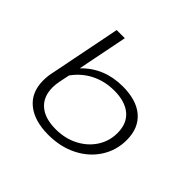

<svg xmlns="http://www.w3.org/2000/svg" viewBox="-133 -673 834 834"><g transform="rotate(45 284.0 -256.0)"><path d="M74 -141Q74 -169 79 -190L145 -522H195L149 -291Q223 -368 337 -368Q422 -368 468 -328Q514 -288 514 -215Q514 -152 481 -100.5Q448 -49 389.5 -19.5Q331 10 257 10Q171 10 122.5 -29.5Q74 -69 74 -141ZM464 -208Q464 -267 427 -298Q390 -329 324 -329Q266 -329 218 -305Q170 -281 138 -236L128 -187Q124 -168 124 -149Q124 -92 160 -61Q196 -30 262 -30Q320 -30 366 -54Q412 -78 438 -118.5Q464 -159 464 -208Z"/></g></svg>

Font: Montserrat Alternates Light
Style: Italic
Weight: 300
Italic angle: -11.3°
Designer: Julieta Ulanovsky
Foundry: Julieta Ulanovsky
Version: Version 7.200